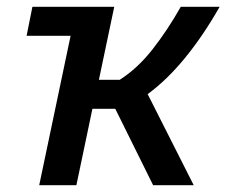

<svg xmlns="http://www.w3.org/2000/svg" viewBox="-20 -543 664 563"><path d="M95 0 187 -438H58L75 -523H315L270 -309H331Q383 -342 427 -398Q471 -454 510 -523H624Q575 -437 522 -372.5Q469 -308 413 -267L548 0H429L318 -224H251L204 0Z"/></svg>

Font: Raleway SemiBold
Style: Italic
Weight: 600
Italic angle: -12°
Designer: Matt McInerney, Pablo Impallari, Rodrigo Fuenzalida
Foundry: Matt McInerney, Pablo Impallari, Rodrigo Fuenzalida
Version: Version 4.026